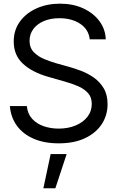

<svg xmlns="http://www.w3.org/2000/svg" viewBox="-20 -757 631 1031"><path d="M294.9 12.7Q216.8 12.7 159.7 -12.5Q102.5 -37.6 70.1 -82.8Q37.6 -127.9 33.2 -187.5H124Q127.9 -146.5 152.1 -119.6Q176.3 -92.8 213.9 -79.6Q251.5 -66.4 294.9 -66.4Q345.2 -66.4 385.5 -83Q425.8 -99.6 449.2 -129.4Q472.7 -159.2 472.7 -199.2Q472.7 -235.4 452.1 -257.8Q431.6 -280.3 398.7 -294.4Q365.7 -308.6 327.1 -319.3L238.3 -344.7Q152.8 -369.1 103.3 -414.8Q53.7 -460.4 53.7 -534.2Q53.7 -595.2 86.7 -640.9Q119.6 -686.5 176 -711.9Q232.4 -737.3 301.8 -737.3Q372.1 -737.3 426.8 -712.2Q481.4 -687 513.7 -643.8Q545.9 -600.6 547.9 -545.9H461.9Q455.6 -599.6 410.4 -629.4Q365.2 -659.2 298.8 -659.2Q251 -659.2 214.8 -643.6Q178.7 -627.9 158.7 -600.6Q138.7 -573.2 138.7 -538.1Q138.7 -499.5 162.6 -475.8Q186.5 -452.1 219.5 -439Q252.4 -425.8 279.3 -418L352.5 -397.5Q380.9 -389.6 415.8 -376.5Q450.7 -363.3 483.2 -340.8Q515.6 -318.4 536.6 -283.4Q557.6 -248.5 557.6 -197.3Q557.6 -138.7 526.9 -91.1Q496.1 -43.5 437.5 -15.4Q378.9 12.7 294.9 12.7ZM212.9 253.9 252 70.3H337.9L277.3 253.9Z"/></svg>

Font: Inter Tight
Style: Regular
Weight: 400
Designer: Rasmus Andersson
Foundry: rsms
Version: Version 3.002